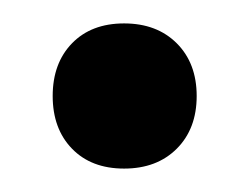

<svg xmlns="http://www.w3.org/2000/svg" viewBox="-20 -357 213 164"><path d="M131 -230Q114 -213 86 -213Q58 -213 41.5 -230Q25 -247 25 -275Q25 -303 41.5 -320Q58 -337 86 -337Q114 -337 131 -320Q148 -303 148 -275Q148 -247 131 -230Z"/></svg>

Font: MB Grotesk
Style: Regular
Weight: 400
Designer: Nawras Khrais
Foundry: Nawras Khrais
Version: Version 1.000;PS 001.000;hotconv 1.0.88;makeotf.lib2.5.64775